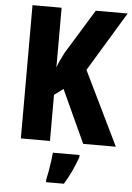

<svg xmlns="http://www.w3.org/2000/svg" viewBox="-61 -759 704 1025"><g transform="rotate(5 290.5 -246.5)"><path d="M580 0H405L275 -283L227 -247V0H71V-714H227V-394Q233 -412 242.5 -432.5Q252 -453 264 -476L410 -714H581L388 -395ZM391 72Q378 109 360.5 147Q343 185 321 221H225V208Q229 189 234 162.5Q239 136 242.5 109Q246 82 248 61H391Z"/></g></svg>

Font: Noto Sans Telugu Condensed ExtraBold
Style: Regular
Weight: 800
Width: 3
Designer: Jelle Bosma - Monotype Design Team
Foundry: Monotype Imaging Inc.
Version: Version 2.005; ttfautohint (v1.8.4.7-5d5b)